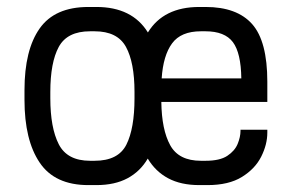

<svg xmlns="http://www.w3.org/2000/svg" viewBox="-20 -533 849 559"><path d="M237.3 5.9Q139.6 5.9 95.5 -59.6Q51.3 -125 51.3 -242.2V-270.5Q51.3 -387.7 95.5 -450.2Q139.6 -512.7 237.3 -512.7H260.7Q364.7 -512.7 410.6 -438.5Q456.1 -512.7 560.1 -512.7H578.6Q669.9 -512.7 714.1 -462.9Q758.3 -413.1 758.3 -294.9V-236.3H449.7Q450.7 -155.3 475.6 -110.1Q500.5 -64.9 564.9 -64.9H578.6Q620.1 -64.9 641.8 -79.3Q663.6 -93.8 671.9 -114Q680.2 -134.3 680.2 -151.9V-155.3H758.3V-147Q758.3 -112.3 740.5 -76.9Q722.7 -41.5 684.3 -17.8Q646 5.9 584 5.9H560.1Q506.8 5.9 469.7 -13.9Q432.6 -33.7 410.2 -71.3Q388.2 -33.7 351.1 -13.9Q314 5.9 260.7 5.9ZM564.9 -441.9Q506.8 -441.9 481 -406.7Q455.1 -371.6 450.7 -304.7H682.6Q681.6 -378.9 658 -410.4Q634.3 -441.9 578.1 -441.9ZM242.2 -441.9Q175.8 -441.9 151.1 -396.5Q126.5 -351.1 126.5 -265.1V-247.1Q126.5 -161.1 151.1 -113Q175.8 -64.9 242.2 -64.9H255.4Q324.2 -64.9 347.9 -111.8Q371.6 -158.7 371.6 -247.1V-265.1Q371.6 -351.1 346.7 -396.5Q321.8 -441.9 255.4 -441.9Z"/></svg>

Font: Kay Pho Du Medium
Style: Regular
Weight: 500
Designer: Victor Gaultney, Khu Oo Reh
Foundry: SIL International
Version: Version 3.000